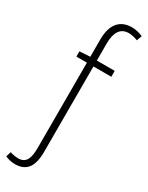

<svg xmlns="http://www.w3.org/2000/svg" viewBox="-273 -773 805 1043"><g transform="rotate(30 129.5 -251.0)"><path d="M35 230C107 230 140 186 140 92V-443H252V-480H140V-586C140 -656 164 -696 216 -696C234 -696 253 -692 273 -684L285 -716C265 -726 238 -732 216 -732C142 -732 99 -684 99 -589V-480L33 -476V-443H99V89C99 150 89 194 34 194C17 194 -4 189 -16 185L-26 216C-12 224 14 230 35 230Z"/></g></svg>

Font: Source Sans Pro Light
Style: Regular
Weight: 300
Designer: Paul D. Hunt
Foundry: Adobe Systems Incorporated
Version: Version 3.006;hotconv 1.0.111;makeotfexe 2.5.65597